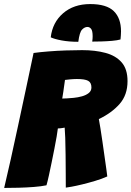

<svg xmlns="http://www.w3.org/2000/svg" viewBox="-46 -912 646 944"><path d="M-25.5 12Q-11 -48 6.5 -127.2Q24 -206.5 43.2 -295.5Q62.5 -384.5 81.8 -475.8Q101 -567 119 -651.5Q151.5 -656 192.8 -659.2Q234 -662.5 277.2 -664Q320.5 -665.5 358 -665.5Q422 -665.5 472.5 -652Q523 -638.5 552 -605.5Q581 -572.5 581 -513Q581 -445 542 -400.8Q503 -356.5 440 -326.5Q443 -311 447.8 -281Q452.5 -251 457.8 -214.8Q463 -178.5 468 -143Q473 -107.5 476.8 -81Q480.5 -54.5 481.5 -44.5Q455 -32.5 422.2 -22.8Q389.5 -13 358.8 -5.5Q328 2 305.8 6Q283.5 10 277.5 10.5Q277.5 -17.5 277.2 -61.2Q277 -105 276.5 -151.2Q276 -197.5 274.8 -234Q273.5 -270.5 272 -284.5Q265 -283.5 260 -282.5Q255 -281.5 250.2 -281.2Q245.5 -281 238.5 -280.5Q237 -266.5 232.5 -240.2Q228 -214 221.5 -181Q215 -148 208 -113.8Q201 -79.5 194.5 -49.8Q188 -20 182.5 -1Q156.5 4.5 120.5 7.2Q84.5 10 46.2 11Q8 12 -25.5 12ZM260 -427.5Q280 -427.5 317 -431Q337.5 -433 357.2 -438.5Q377 -444 390.2 -454.5Q403.5 -465 403.5 -482Q403.5 -506 387.2 -514.8Q371 -523.5 332 -523.5Q324 -523.5 315.5 -523Q307 -522.5 299 -521.8Q291 -521 284.5 -520.2Q278 -519.5 273.5 -519Q272.5 -510.5 271 -501Q269.5 -491.5 268.2 -481.5Q267 -471.5 265.5 -461.8Q264 -452 262.5 -443.2Q261 -434.5 260 -427.5ZM203.5 -728.5Q212 -801.5 264.2 -846.8Q316.5 -892 397.5 -892Q478 -892 513.5 -857.2Q549 -822.5 549 -758Q549 -748.5 548.2 -738.5Q547.5 -728.5 546.5 -718Q531 -713.5 505 -711.2Q479 -709 452.2 -708.2Q425.5 -707.5 407.5 -707.5Q408.5 -715 409 -721.5Q409.5 -728 409.5 -733.5Q409.5 -760.5 402 -770Q394.5 -779.5 384 -779.5Q370 -779.5 357.5 -766.5Q345 -753.5 339 -706.5Q293.5 -706.5 257.2 -713.2Q221 -720 203.5 -728.5Z"/></svg>

Font: Grandstander Thin Black
Style: Italic
Weight: 900
Italic angle: -15°
Version: Version 1.200